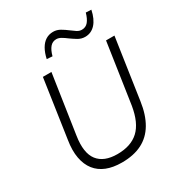

<svg xmlns="http://www.w3.org/2000/svg" viewBox="-216 -1079 1140 1227"><g transform="rotate(-30 353.5 -465.0)"><path d="M324 8Q259 8 211.5 -11Q164 -30 134.5 -67.5Q105 -105 94.5 -161Q84 -217 96 -291L159 -719H222L157 -285Q139 -167 183 -110Q227 -53 326 -53Q426 -53 483 -106Q540 -159 559 -275L625 -719H687L621 -272Q608 -180 571 -117Q534 -54 472.5 -23Q411 8 324 8ZM278 -802 237 -805Q246 -847 263 -876.5Q280 -906 304 -921Q328 -936 359 -936Q386 -936 410 -922Q434 -908 456 -891Q474 -877 491 -866Q508 -855 526 -855Q555 -855 573 -876.5Q591 -898 602 -938L642 -936Q629 -873 598 -839Q567 -805 522 -805Q494 -805 470 -819.5Q446 -834 424 -850Q406 -864 388 -874.5Q370 -885 353 -885Q325 -885 307 -864Q289 -843 278 -802Z"/></g></svg>

Font: Nunitoga
Style: Light Italic
Weight: 300
Italic angle: -9°
Designer: Vernon Adams
Foundry: Vernon Adams
Version: Version 1.0